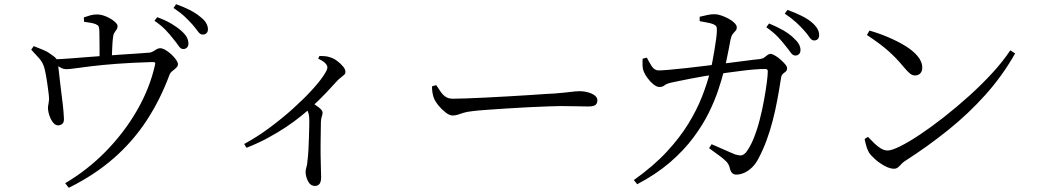

<svg xmlns="http://www.w3.org/2000/svg" viewBox="-20 -829 4960 916"><path d="M854 -595Q842 -595 832.5 -609.5Q823 -624 807 -643Q792 -663 771 -685Q750 -707 717 -730L730 -747Q769 -733 797.5 -716Q826 -699 845 -682Q864 -665 871.5 -650.5Q879 -636 879 -621Q879 -609 872 -602Q865 -595 854 -595ZM291 45Q398 -18 485.5 -107.5Q573 -197 633.5 -302Q694 -407 719 -517Q722 -528 719.5 -530.5Q717 -533 707 -533Q607 -530 535.5 -524.5Q464 -519 415.5 -513Q367 -507 338.5 -503Q310 -499 297 -499Q282 -499 268 -507Q254 -515 230 -529L229 -546Q260 -546 304 -549.5Q348 -553 394.5 -556.5Q441 -560 482 -563Q517 -566 557 -568.5Q597 -571 633.5 -573.5Q670 -576 694 -578Q703 -579 711.5 -584.5Q720 -590 728 -594.5Q736 -599 744 -599Q755 -599 769.5 -590.5Q784 -582 797.5 -569.5Q811 -557 820 -544Q829 -531 829 -522Q829 -514 821 -506Q813 -498 803 -490.5Q793 -483 789 -473Q745 -354 679.5 -254Q614 -154 522.5 -74Q431 6 308 67ZM259 -231Q245 -230 234 -243.5Q223 -257 216.5 -275.5Q210 -294 209 -308Q208 -317 210.5 -329.5Q213 -342 214 -355Q214 -368 211.5 -387Q209 -406 206 -428Q203 -450 199.5 -469Q196 -488 193 -500Q186 -529 167.5 -550Q149 -571 129 -592L141 -609Q163 -600 183.5 -592Q204 -584 220 -572Q242 -558 249 -548Q256 -538 257 -519Q258 -513 261 -486.5Q264 -460 268 -425Q272 -390 276.5 -355.5Q281 -321 283 -295.5Q285 -270 285 -264Q286 -247 278.5 -239.5Q271 -232 259 -231ZM455 -534Q455 -540 455 -558.5Q455 -577 455 -600.5Q455 -624 454.5 -646Q454 -668 454 -681Q453 -697 450.5 -703Q448 -709 436 -714Q426 -718 411 -720.5Q396 -723 381 -725L380 -746Q397 -752 411.5 -756Q426 -760 442 -760Q464 -760 487 -750Q510 -740 525.5 -727Q541 -714 541 -705Q541 -695 536 -688Q531 -681 525.5 -672.5Q520 -664 519 -649Q517 -634 516 -612.5Q515 -591 514 -570Q513 -549 513 -535ZM947 -664Q935 -664 925 -678Q915 -692 899 -711Q882 -730 862 -749Q842 -768 808 -791L820 -809Q859 -795 887 -780.5Q915 -766 934 -750Q955 -734 963.5 -719Q972 -704 972 -689Q972 -677 965 -670.5Q958 -664 947 -664Z M1145 -142Q1209 -177 1268 -221Q1327 -265 1377 -310Q1427 -355 1464 -395Q1501 -435 1521.5 -465Q1542 -495 1542 -507Q1542 -519 1528.5 -530.5Q1515 -542 1498 -549L1504 -562Q1517 -562 1530 -561Q1543 -560 1557 -555Q1573 -550 1589.5 -537.5Q1606 -525 1617 -511.5Q1628 -498 1628 -486Q1628 -478 1623.5 -473.5Q1619 -469 1611.5 -463.5Q1604 -458 1593 -448Q1569 -422 1536 -386.5Q1503 -351 1458 -311Q1443 -297 1414 -273.5Q1385 -250 1345.5 -223.5Q1306 -197 1258 -171Q1210 -145 1156 -124ZM1483 58Q1461 58 1449.5 35.5Q1438 13 1438 -9Q1438 -19 1442 -31.5Q1446 -44 1447 -63Q1450 -85 1451.5 -114.5Q1453 -144 1454 -175Q1455 -206 1455.5 -231Q1456 -256 1455 -269Q1454 -285 1449.5 -295.5Q1445 -306 1433 -321L1460 -345Q1483 -330 1501 -316.5Q1519 -303 1519 -291Q1519 -283 1515.5 -274Q1512 -265 1511 -249Q1510 -195 1509.5 -142.5Q1509 -90 1510.5 -47.5Q1512 -5 1512 16Q1512 38 1504.5 48Q1497 58 1483 58Z M2139 -278Q2125 -278 2106.5 -292Q2088 -306 2072.5 -325Q2057 -344 2050 -361Q2045 -375 2043 -388.5Q2041 -402 2041 -417L2061 -423Q2072 -406 2082.5 -391Q2093 -376 2106.5 -367Q2120 -358 2141 -358Q2163 -358 2204 -359.5Q2245 -361 2296 -363.5Q2347 -366 2399.5 -369Q2452 -372 2499.5 -375Q2547 -378 2581 -380.5Q2615 -383 2626 -383Q2676 -387 2702 -390.5Q2728 -394 2747 -394Q2766 -394 2785.5 -388.5Q2805 -383 2817.5 -373.5Q2830 -364 2830 -350Q2830 -336 2821 -328.5Q2812 -321 2786 -321Q2760 -321 2730.5 -322Q2701 -323 2655 -323Q2637 -323 2596 -321.5Q2555 -320 2502.5 -317.5Q2450 -315 2398 -311.5Q2346 -308 2302.5 -305Q2259 -302 2236 -299Q2208 -296 2192 -291Q2176 -286 2164.5 -282Q2153 -278 2139 -278Z M3775 -564Q3762 -564 3752 -578.5Q3742 -593 3727 -611Q3712 -631 3690.5 -653.5Q3669 -676 3636 -699L3649 -717Q3688 -701 3716.5 -684.5Q3745 -668 3764 -650Q3783 -633 3791 -619Q3799 -605 3799 -590Q3799 -578 3792 -571Q3785 -564 3775 -564ZM3493 4Q3481 4 3473.5 -3Q3466 -10 3462 -26Q3458 -45 3445 -58.5Q3432 -72 3411.5 -86.5Q3391 -101 3363 -122L3375 -141Q3396 -132 3418.5 -122Q3441 -112 3459.5 -104Q3478 -96 3488 -92Q3508 -86 3518 -88Q3528 -90 3539 -102Q3558 -126 3574.5 -166Q3591 -206 3603.5 -254Q3616 -302 3624.5 -348.5Q3633 -395 3638 -432.5Q3643 -470 3643 -489Q3643 -500 3631 -500Q3609 -500 3578 -497.5Q3547 -495 3513 -490.5Q3479 -486 3448.5 -482Q3418 -478 3396 -474Q3373 -471 3342 -466Q3311 -461 3279 -454.5Q3247 -448 3221 -443Q3195 -438 3183 -435Q3160 -430 3150.5 -422Q3141 -414 3126 -414Q3113 -414 3097 -427Q3081 -440 3068.5 -457.5Q3056 -475 3052 -486Q3046 -500 3045.5 -517Q3045 -534 3046 -549L3066 -554Q3076 -534 3089 -513.5Q3102 -493 3123 -493Q3137 -493 3171.5 -496Q3206 -499 3252.5 -504Q3299 -509 3350 -515.5Q3401 -522 3450.5 -528Q3500 -534 3540.5 -539.5Q3581 -545 3604 -547Q3618 -549 3626 -554.5Q3634 -560 3641 -566Q3648 -572 3656 -572Q3663 -572 3676.5 -564.5Q3690 -557 3703 -545.5Q3716 -534 3725.5 -523Q3735 -512 3735 -504Q3735 -493 3729 -488Q3723 -483 3715.5 -477Q3708 -471 3706 -456Q3698 -404 3688.5 -353Q3679 -302 3666.5 -253.5Q3654 -205 3637 -159Q3620 -113 3598 -72Q3586 -48 3568 -30.5Q3550 -13 3530.5 -4.5Q3511 4 3493 4ZM3004 30Q3098 -37 3161 -105Q3224 -173 3264.5 -239.5Q3305 -306 3329 -367.5Q3353 -429 3367 -483Q3372 -501 3377.5 -528.5Q3383 -556 3388 -586.5Q3393 -617 3396.5 -642.5Q3400 -668 3400 -682Q3401 -696 3397.5 -702.5Q3394 -709 3382 -714Q3369 -719 3350.5 -722Q3332 -725 3318 -728V-749Q3334 -753 3355 -757.5Q3376 -762 3390 -761Q3405 -761 3423 -754.5Q3441 -748 3457.5 -739Q3474 -730 3484.5 -719Q3495 -708 3495 -699Q3495 -688 3489 -682Q3483 -676 3476 -667Q3469 -658 3465 -639Q3462 -622 3456.5 -594Q3451 -566 3445 -537Q3439 -508 3432 -484Q3423 -449 3406.5 -399Q3390 -349 3361.5 -291Q3333 -233 3287.5 -172Q3242 -111 3176.5 -54.5Q3111 2 3020 50ZM3864 -636Q3852 -636 3842 -651Q3832 -666 3816 -684Q3799 -703 3778.5 -722Q3758 -741 3724 -764L3737 -782Q3775 -768 3804 -753.5Q3833 -739 3851 -724Q3871 -707 3879.5 -692Q3888 -677 3888 -662Q3888 -649 3881.5 -642.5Q3875 -636 3864 -636Z M4245 -24Q4226 -24 4201.5 -37Q4177 -50 4156.5 -68Q4136 -86 4126 -101Q4118 -114 4112.5 -134Q4107 -154 4105 -166L4121 -176Q4136 -160 4151.5 -145Q4167 -130 4183 -120.5Q4199 -111 4215 -111Q4234 -111 4274.5 -131Q4315 -151 4369 -187Q4423 -223 4483 -270Q4543 -317 4602.5 -370.5Q4662 -424 4713.5 -480Q4765 -536 4800 -589L4823 -574Q4763 -468 4682 -377.5Q4601 -287 4504 -209Q4407 -131 4298 -61Q4288 -55 4280 -46Q4272 -37 4264 -30.5Q4256 -24 4245 -24ZM4345 -469Q4333 -469 4321.5 -478Q4310 -487 4290 -511Q4272 -533 4254.5 -551Q4237 -569 4218 -586Q4199 -603 4174 -621.5Q4149 -640 4116 -662L4128 -683Q4171 -671 4215 -652.5Q4259 -634 4296.5 -611.5Q4334 -589 4357 -562Q4380 -535 4380 -506Q4380 -489 4370.5 -479Q4361 -469 4345 -469Z"/></svg>

Font: Noto Serif KR
Style: Regular
Weight: 400
Designer: Ryoko NISHIZUKA  (kana & ideographs); Frank Grießhammer (Latin, Greek & Cyrillic); Wenlong ZHANG  (bopomofo); Sandoll Co
Foundry: Adobe
Version: Version 2.003-H1;hotconv 1.1.1;makeotfexe 2.6.0